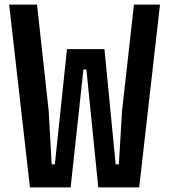

<svg xmlns="http://www.w3.org/2000/svg" viewBox="-20 -820 740 840"><path d="M142 -800 193 -335 206 -101H220L273 -605H437L486 -101H500L514 -335L566 -800H680L589 0H410L358 -516H345L289 0H111L20 -800Z"/></svg>

Font: Martian Mono Medium
Style: Regular
Weight: 500
Monospace: yes
Designer: Roman Shamin
Foundry: Evil Martians
Version: Version 1.000; ttfautohint (v1.8.4.7-5d5b)